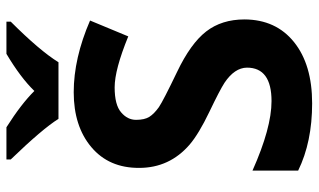

<svg xmlns="http://www.w3.org/2000/svg" viewBox="-215 -756 981 591"><g transform="rotate(-90 275.5 -460.5)"><path d="M225.1 -578.1Q202.1 -558.6 202.1 -532.2Q202.1 -505.9 211.4 -491.2Q220.7 -476.6 241.2 -461.9Q261.7 -448.2 349.1 -406.2Q437 -364.3 474.1 -316.4Q511.2 -268.6 511.2 -198.2Q510.7 -101.6 441.4 -45.9Q372.1 9.8 252.9 9.8Q133.8 9.8 45.9 -33.2V-173.8Q177.2 -115.2 259.8 -115.2Q362.8 -115.2 362.8 -190.9Q362.3 -229 316.4 -259.8Q293.9 -274.4 226.6 -306.6Q159.2 -338.9 126 -367.2Q54.2 -429.2 54.2 -522.5Q53.7 -615.7 118.2 -669.9Q182.6 -724.1 287.1 -724.1Q391.6 -724.1 507.8 -673.8L459 -556.2Q356.4 -598.1 302.2 -598.1Q248 -598.1 225.1 -578.1ZM80.1 -931.2H179.2Q251 -885.7 291 -845.2Q332 -887.7 405.3 -931.2H504.4V-918Q415 -828.6 379.4 -771H205.1Q174.8 -819.8 80.1 -918Z"/></g></svg>

Font: OpenSans-Bold
Style: Bold
Weight: 700
Foundry: Ascender Corporation
Version: Version 1.10